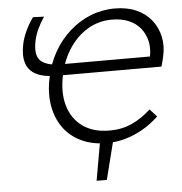

<svg xmlns="http://www.w3.org/2000/svg" viewBox="-58 -722 924 973"><g transform="rotate(-5 404.5 -236.0)"><path d="M394 195 431 -15H499L446 195ZM462 9Q389 9 333 -17.5Q277 -44 242.5 -92Q208 -140 197 -205Q186 -270 202 -346Q216 -416 249 -474.5Q282 -533 330.5 -576.5Q379 -620 437.5 -643.5Q496 -667 561 -667Q623 -667 670 -646.5Q717 -626 746.5 -589Q776 -552 786.5 -504.5Q797 -457 785 -404Q782 -391 779 -378.5Q776 -366 772 -353L707 -369Q710 -376 712.5 -385.5Q715 -395 717 -403Q727 -448 718.5 -486Q710 -524 687 -552.5Q664 -581 627.5 -596.5Q591 -612 542 -612Q475 -612 420 -579.5Q365 -547 326.5 -490Q288 -433 272 -359Q252 -269 271.5 -200Q291 -131 345 -92Q399 -53 482 -53Q545 -53 595.5 -76Q646 -99 693 -142L728 -103Q690 -67 646.5 -42Q603 -17 556.5 -4Q510 9 462 9ZM748 -409 772 -353H238Q174 -353 135.5 -372.5Q97 -392 84.5 -431Q72 -470 84 -528Q91 -560 106.5 -593.5Q122 -627 145 -659L201 -657Q181 -627 167.5 -598Q154 -569 148 -541Q132 -467 162 -438Q192 -409 266 -409Z"/></g></svg>

Font: Ysabeau
Style: Italic
Weight: 400
Italic angle: -12°
Designer: Christian Thalmann (Catharsis Fonts)
Version: Version 2.000;gftools[0.9.27.dev2+g8671c4b]